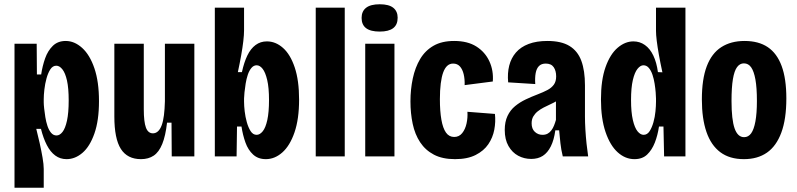

<svg xmlns="http://www.w3.org/2000/svg" viewBox="-20 -733 3735 900"><path d="M48 147V-254V-528H152L153 -384H173Q179 -424 191.5 -459.5Q204 -495 227.5 -518Q251 -541 288 -541Q329 -541 365 -508.5Q401 -476 422.5 -413Q444 -350 444 -259Q444 -168 422.5 -107Q401 -46 366.5 -16.5Q332 13 292 13Q262 13 239 -4Q216 -21 199.5 -53Q183 -85 172 -129H150Q158 -98 166 -62Q174 -26 179.5 6Q185 38 185 59V147ZM245 -98Q260 -98 273 -114.5Q286 -131 294 -167.5Q302 -204 302 -262Q302 -320 294 -355.5Q286 -391 272.5 -408Q259 -425 244 -425Q227 -425 216 -408Q205 -391 198 -365.5Q191 -340 188 -313.5Q185 -287 185 -268V-253Q185 -243 187 -224.5Q189 -206 192.5 -184Q196 -162 202.5 -142.5Q209 -123 219.5 -110.5Q230 -98 245 -98Z M641 13Q577 13 546.5 -35Q516 -83 516 -187V-528H654V-221Q654 -162 664 -135Q674 -108 697 -108Q710 -108 720.5 -117.5Q731 -127 738 -146Q745 -165 748.5 -193Q752 -221 753 -258V-528H891V-221V0H785L784 -158H763Q756 -96 740.5 -58Q725 -20 700.5 -3.5Q676 13 641 13Z M1226 13Q1190 13 1166.5 -8.5Q1143 -30 1130.5 -65Q1118 -100 1112 -140H1091L1089 0H987V-265V-697H1124V-591Q1124 -570 1120.5 -540Q1117 -510 1110.5 -473.5Q1104 -437 1095 -395H1114Q1124 -441 1139.5 -473Q1155 -505 1178 -522Q1201 -539 1231 -539Q1272 -539 1306.5 -508.5Q1341 -478 1361.5 -417Q1382 -356 1382 -266Q1382 -175 1360.5 -112.5Q1339 -50 1303.5 -18.5Q1268 13 1226 13ZM1183 -101Q1198 -101 1211.5 -117.5Q1225 -134 1233 -170.5Q1241 -207 1241 -264Q1241 -322 1232.5 -358Q1224 -394 1211 -410.5Q1198 -427 1183 -427Q1169 -427 1158.5 -414.5Q1148 -402 1141.5 -382.5Q1135 -363 1131.5 -341Q1128 -319 1126 -300Q1124 -281 1124 -271V-256Q1124 -237 1127 -211Q1130 -185 1137 -160Q1144 -135 1155 -118Q1166 -101 1183 -101Z M1460 0V-697H1596V0Z M1692 0V-528H1829V0ZM1760 -585Q1717 -585 1696 -601Q1675 -617 1675 -649Q1675 -680 1696 -696.5Q1717 -713 1760 -713Q1803 -713 1823.5 -696.5Q1844 -680 1844 -650Q1844 -617 1823 -601Q1802 -585 1760 -585Z M2113 13Q2054 13 2014 -8Q1974 -29 1949.5 -66Q1925 -103 1914.5 -152.5Q1904 -202 1904 -258Q1904 -314 1915 -365.5Q1926 -417 1949.5 -456.5Q1973 -496 2012 -518.5Q2051 -541 2109 -541Q2172 -541 2213 -515Q2254 -489 2274 -445.5Q2294 -402 2290 -351L2158 -334Q2159 -362 2153.5 -385Q2148 -408 2136 -421.5Q2124 -435 2104 -435Q2088 -435 2076.5 -424.5Q2065 -414 2057.5 -393.5Q2050 -373 2046 -341.5Q2042 -310 2042 -268Q2042 -212 2049 -172Q2056 -132 2070.5 -111.5Q2085 -91 2109 -91Q2132 -91 2146.5 -109Q2161 -127 2167 -154.5Q2173 -182 2171 -209L2300 -199Q2304 -162 2297 -125Q2290 -88 2269 -57Q2248 -26 2209.5 -6.5Q2171 13 2113 13Z M2470 12Q2437 12 2409 -3Q2381 -18 2363.5 -48.5Q2346 -79 2346 -124Q2346 -162 2359 -189.5Q2372 -217 2394.5 -235.5Q2417 -254 2444.5 -267Q2472 -280 2501 -291Q2527 -301 2546 -311Q2565 -321 2576 -336Q2587 -351 2587 -375Q2587 -401 2575.5 -418Q2564 -435 2538 -435Q2518 -435 2506.5 -423.5Q2495 -412 2491 -390.5Q2487 -369 2489 -339L2362 -347Q2358 -390 2367 -425.5Q2376 -461 2398.5 -487Q2421 -513 2458 -527Q2495 -541 2546 -541Q2611 -541 2649.5 -517.5Q2688 -494 2705 -448Q2722 -402 2722 -333V-186Q2722 -159 2724 -125.5Q2726 -92 2729.5 -59Q2733 -26 2737 0H2618Q2610 -33 2607 -61.5Q2604 -90 2601 -122H2583Q2577 -77 2562 -47Q2547 -17 2524.5 -2.5Q2502 12 2470 12ZM2523 -101Q2537 -101 2547 -106.5Q2557 -112 2564.5 -122Q2572 -132 2577 -144.5Q2582 -157 2586 -171V-286L2618 -283Q2607 -270 2592 -261Q2577 -252 2560.5 -244.5Q2544 -237 2528.5 -229Q2513 -221 2500.5 -211Q2488 -201 2480 -187.5Q2472 -174 2472 -155Q2472 -129 2487 -115Q2502 -101 2523 -101Z M2954 13Q2911 13 2875.5 -19Q2840 -51 2818.5 -114Q2797 -177 2797 -267Q2797 -358 2818.5 -418.5Q2840 -479 2875 -509Q2910 -539 2949 -539Q2979 -539 3003 -522Q3027 -505 3042.5 -472.5Q3058 -440 3064 -395L3085 -394Q3075 -440 3068.5 -476.5Q3062 -513 3058.5 -541.5Q3055 -570 3055 -588V-697H3193V-264V0H3093L3090 -140H3069Q3063 -99 3049.5 -64.5Q3036 -30 3013.5 -8.5Q2991 13 2954 13ZM2997 -101Q3014 -101 3025 -118Q3036 -135 3043 -160Q3050 -185 3052.5 -211Q3055 -237 3055 -256V-271Q3055 -281 3053.5 -300Q3052 -319 3048.5 -341Q3045 -363 3038.5 -382.5Q3032 -402 3021.5 -414.5Q3011 -427 2996 -427Q2982 -427 2968.5 -410.5Q2955 -394 2946.5 -358Q2938 -322 2938 -264Q2938 -207 2946.5 -170.5Q2955 -134 2968.5 -117.5Q2982 -101 2997 -101Z M3467 13Q3400 13 3356.5 -19.5Q3313 -52 3291.5 -114.5Q3270 -177 3270 -267Q3270 -362 3293 -422.5Q3316 -483 3361 -512Q3406 -541 3470 -541Q3536 -541 3579 -512Q3622 -483 3644 -423.5Q3666 -364 3666 -272Q3666 -175 3642.5 -111.5Q3619 -48 3575 -17.5Q3531 13 3467 13ZM3468 -90Q3488 -90 3501 -108Q3514 -126 3521 -164Q3528 -202 3528 -260Q3528 -322 3521 -360.5Q3514 -399 3501 -417.5Q3488 -436 3467 -436Q3448 -436 3435 -418.5Q3422 -401 3415.5 -362Q3409 -323 3409 -260Q3409 -172 3423.5 -131Q3438 -90 3468 -90Z"/></svg>

Font: Bricolage Grotesque 24pt Condensed
Style: Bold
Weight: 700
Width: 3
Designer: Mathieu Triay
Foundry: Atelier Triay
Version: Version 1.001;gftools[0.9.33.dev8+g029e19f]